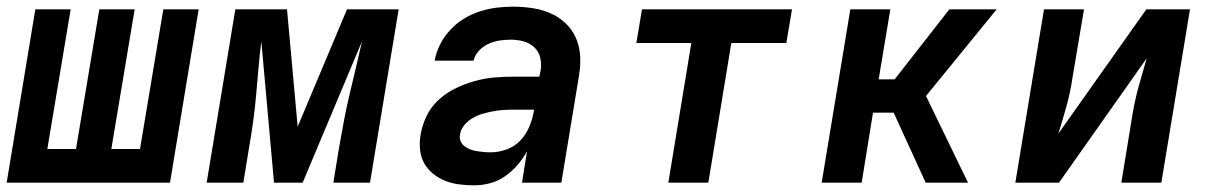

<svg xmlns="http://www.w3.org/2000/svg" viewBox="-21 -548 3641 576"><path d="M-1 0 85 -520H191L121 -101H207L277 -520H383L313 -101H399L469 -520H575L489 0Z M599 0 685 -520H840L872 -168L1020 -520H1175L1089 0H979L996 -104Q1003 -144 1010.5 -184Q1018 -224 1027.5 -264Q1037 -304 1046.5 -344Q1056 -384 1065 -424L887 0H801L763 -424Q758 -384 754.5 -344Q751 -304 747.5 -264Q744 -224 738.5 -184Q733 -144 726 -104L709 0Z M1401 8Q1378 8 1355.5 5Q1333 2 1313.5 -6Q1294 -14 1277.5 -27.5Q1261 -41 1251 -59.5Q1241 -78 1239 -100.5Q1237 -123 1241 -145Q1246 -174 1259.5 -201.5Q1273 -229 1296.5 -250Q1320 -271 1347.5 -284Q1375 -297 1404 -305Q1433 -313 1461 -315.5Q1489 -318 1518 -318H1597L1601 -337Q1604 -357 1599.5 -375.5Q1595 -394 1581.5 -406.5Q1568 -419 1549.5 -424Q1531 -429 1511 -429Q1495 -429 1478 -426.5Q1461 -424 1444.5 -416.5Q1428 -409 1415.5 -395.5Q1403 -382 1400 -366H1283Q1287 -390 1299 -414Q1311 -438 1329.5 -458Q1348 -478 1371 -492Q1394 -506 1419 -514Q1444 -522 1469 -525Q1494 -528 1519 -528Q1548 -528 1577 -523.5Q1606 -519 1631 -508Q1656 -497 1676 -478Q1696 -459 1707 -433.5Q1718 -408 1719.5 -379Q1721 -350 1716 -321L1663 0H1545L1560 -94Q1548 -72 1531 -52.5Q1514 -33 1493 -18.5Q1472 -4 1448 2Q1424 8 1401 8ZM1451 -91Q1474 -91 1498 -99.5Q1522 -108 1539 -125.5Q1556 -143 1566 -166Q1576 -189 1580 -212L1581 -219H1518Q1503 -219 1488 -218Q1473 -217 1457.5 -214Q1442 -211 1426.5 -206.5Q1411 -202 1396.5 -193.5Q1382 -185 1371.5 -172Q1361 -159 1359 -144Q1357 -133 1361 -124Q1365 -115 1373 -109Q1381 -103 1390.5 -99.5Q1400 -96 1409.5 -94.5Q1419 -93 1430 -92Q1441 -91 1451 -91Z M1984 0 2053 -419H1888L1905 -520H2355L2338 -419H2173L2104 0Z M2444 0 2530 -520H2650L2615 -310H2663L2827 -520H2969L2757 -260L2883 0H2756L2660 -210H2598L2564 0Z M3025 0 3111 -520H3231L3196 -312Q3190 -271 3178.5 -229.5Q3167 -188 3154 -147L3418 -520H3549L3463 0H3343L3377 -208Q3384 -249 3395.5 -290.5Q3407 -332 3419 -373L3156 0Z"/></svg>

Font: Iosevka Extended Oblique
Style: Bold
Weight: 700
Width: 7
Italic angle: -9°
Monospace: yes
Designer: Belleve Invis
Foundry: Belleve Invis
Version: Version 32.5.0; ttfautohint (v1.8.4)